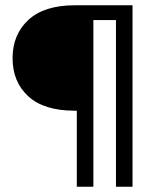

<svg xmlns="http://www.w3.org/2000/svg" viewBox="-20 -710 604 730"><path d="M27.8 -488.8Q27.8 -578.6 87.9 -634.3Q147.9 -689.9 264.2 -689.9H483.9V0H420.9V-633.8H335V0H272V-289.1H264.2Q147 -289.1 87.4 -344Q27.8 -398.9 27.8 -488.8Z"/></svg>

Font: Poppins Light
Style: Regular
Weight: 300
Designer: Ninad Kale (Devanagari), Jonny Pinhorn (Latin)
Foundry: Indian Type Foundry
Version: 4.004